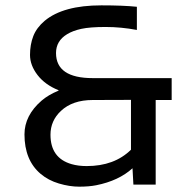

<svg xmlns="http://www.w3.org/2000/svg" viewBox="-20 -700 706 728"><path d="M192.4 -499Q192.4 -403.8 332 -403.8H630.9V-320.8H570.3V0H485.8L482.4 -62Q430.2 -14.6 344.7 2.4Q317.4 7.8 280.5 7.8Q243.7 7.8 203.4 -4.2Q163.1 -16.1 133.8 -41Q72.8 -92.8 72.8 -190.4Q72.8 -262.2 137.7 -318.4Q163.1 -340.3 202.1 -356.4V-357.9Q150.9 -378.4 122.3 -415.5Q93.8 -452.6 93.8 -491.7Q93.8 -530.8 106.2 -563Q118.7 -595.2 149.4 -621.1Q219.7 -679.7 364.3 -679.7Q447.3 -679.7 499 -674.3V-586.4Q439.5 -597.7 380.1 -597.7Q320.8 -597.7 288.3 -590.6Q255.9 -583.5 234.4 -570.3Q192.4 -544.9 192.4 -499ZM308.6 -70.3Q413.6 -70.3 476.6 -132.3V-321.3L331.5 -320.8Q254.9 -320.8 210.9 -279.3Q171.4 -242.2 171.4 -189Q171.4 -100.6 251.5 -77.6Q276.9 -70.3 308.6 -70.3Z"/></svg>

Font: Inder
Style: Regular
Weight: 400
Designer: Irina Smirnova
Foundry: Irina Smirnova
Version: Version 1.001